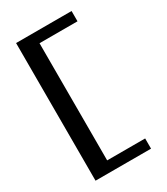

<svg xmlns="http://www.w3.org/2000/svg" viewBox="-219 -876 946 1090"><g transform="rotate(-30 254.0 -331.0)"><path d="M437.5 120.1H73.7V-782.2H437.5V-714.8H188.5V53.2H437.5Z"/></g></svg>

Font: Trocchi
Style: Regular
Weight: 400
Designer: vernon adams
Version: Version 1.0; ttfautohint (v0.8) -l 6 -r 50 -G 100